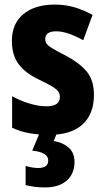

<svg xmlns="http://www.w3.org/2000/svg" viewBox="-20 -580 462 840"><path d="M391 -165Q391 -81 341 -35.5Q291 10 195 10Q150 10 110 3Q70 -4 33 -21V-159Q67 -140 107.5 -127.5Q148 -115 184 -115Q242 -115 242 -156Q242 -168 235.5 -178.5Q229 -189 208.5 -201.5Q188 -214 148 -233Q91 -260 61.5 -299.5Q32 -339 32 -401Q32 -477 82.5 -518.5Q133 -560 220 -560Q265 -560 304.5 -548.5Q344 -537 385 -515L344 -404Q316 -420 284.5 -431.5Q253 -443 226 -443Q178 -443 178 -409Q178 -397 184.5 -388Q191 -379 210.5 -367.5Q230 -356 269 -336Q326 -306 358.5 -268Q391 -230 391 -165ZM306 128Q306 180 272 210Q238 240 177 240Q151 240 129.5 237Q108 234 92 230V146Q123 155 147 155Q191 155 191 122Q191 86 121 79L154 0H230L215 37Q254 43 280 65.5Q306 88 306 128Z"/></svg>

Font: Noto Sans Lao Condensed ExtraBold
Style: Regular
Weight: 800
Width: 3
Designer: Monotype Design Team
Foundry: Monotype Imaging Inc.
Version: Version 2.003; ttfautohint (v1.8.4.7-5d5b)